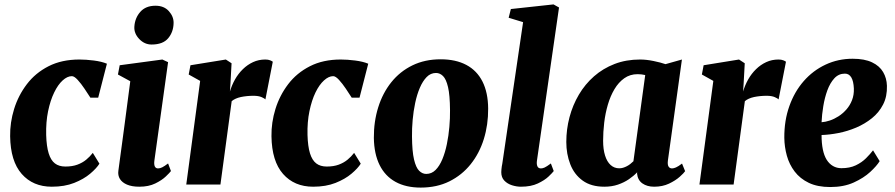

<svg xmlns="http://www.w3.org/2000/svg" viewBox="-20 -837 4062 871"><path d="M215 10Q129.5 10 78.5 -48Q27.5 -106 26 -219Q25 -281 44 -342.5Q63 -404 101.8 -455Q140.5 -506 200.2 -536.5Q260 -567 340.5 -567Q370 -567 405.5 -562.5Q441 -558 465 -548L425.5 -394H390Q378.5 -412 363.2 -434.8Q348 -457.5 332.5 -474.5Q317 -491.5 306 -491.5Q285.5 -491.5 264.2 -472.2Q243 -453 225.8 -417.5Q208.5 -382 198.2 -332.8Q188 -283.5 189.5 -224.5Q191 -173 200.8 -141.5Q210.5 -110 229 -95.8Q247.5 -81.5 276.5 -81.5Q308 -81.5 331 -90Q354 -98.5 371 -112.5Q388 -126.5 401 -143.5L431 -94.5Q418 -73.5 389 -49Q360 -24.5 316.5 -7.2Q273 10 215 10Z M612 10Q578.5 10 556.2 0.5Q534 -9 524 -25.2Q514 -41.5 517 -62.5Q520 -85.5 524.2 -116.2Q528.5 -147 533.5 -184.8Q538.5 -222.5 544.5 -267Q550.5 -311.5 557 -362Q563.5 -412.5 571 -468.5L515 -499L523 -541L716.5 -567L742.5 -555L680.5 -109.5Q678 -91.5 682.2 -82.2Q686.5 -73 697 -73Q706 -73 716 -78Q726 -83 742.5 -95.5L755.5 -61Q750 -53.5 732.2 -36.5Q714.5 -19.5 684.5 -4.8Q654.5 10 612 10ZM667.5 -635Q635.5 -635 611.5 -660.2Q587.5 -685.5 589.5 -716Q592 -755.5 616.5 -783.2Q641 -811 685.5 -811Q724 -811 746 -786.5Q768 -762 767.5 -733Q767 -692.5 743.2 -663.8Q719.5 -635 667.5 -635Z M825 0 888 -470 836 -499 844 -541 1004.5 -567 1030.5 -550 1025.5 -458.5 1023 -422Q1031.5 -450.5 1046.2 -476.8Q1061 -503 1081.8 -523.2Q1102.5 -543.5 1128 -555.2Q1153.5 -567 1183.5 -567Q1196.5 -567 1205.2 -563.5Q1214 -560 1217.5 -557L1184 -386Q1181 -390 1167 -396.2Q1153 -402.5 1129.5 -402.5Q1114.5 -402.5 1100 -401Q1085.5 -399.5 1072.5 -396.8Q1059.5 -394 1049 -389.2Q1038.5 -384.5 1031 -378L980 0Z M1400.5 10Q1315 10 1264 -48Q1213 -106 1211.5 -219Q1210.5 -281 1229.5 -342.5Q1248.5 -404 1287.2 -455Q1326 -506 1385.8 -536.5Q1445.5 -567 1526 -567Q1555.5 -567 1591 -562.5Q1626.5 -558 1650.5 -548L1611 -394H1575.5Q1564 -412 1548.8 -434.8Q1533.5 -457.5 1518 -474.5Q1502.5 -491.5 1491.5 -491.5Q1471 -491.5 1449.8 -472.2Q1428.5 -453 1411.2 -417.5Q1394 -382 1383.8 -332.8Q1373.5 -283.5 1375 -224.5Q1376.5 -173 1386.2 -141.5Q1396 -110 1414.5 -95.8Q1433 -81.5 1462 -81.5Q1493.5 -81.5 1516.5 -90Q1539.5 -98.5 1556.5 -112.5Q1573.5 -126.5 1586.5 -143.5L1616.5 -94.5Q1603.5 -73.5 1574.5 -49Q1545.5 -24.5 1502 -7.2Q1458.5 10 1400.5 10Z M1979 -568Q2047.5 -568 2095.5 -542.5Q2143.5 -517 2168.8 -467Q2194 -417 2194.5 -344.5Q2195 -271 2174.8 -206Q2154.5 -141 2115 -91.8Q2075.5 -42.5 2018.5 -14.2Q1961.5 14 1888.5 14Q1821.5 14 1774.2 -12Q1727 -38 1702 -88.5Q1677 -139 1676 -211.5Q1675.5 -285.5 1695.8 -350.2Q1716 -415 1755.2 -464Q1794.5 -513 1851 -540.5Q1907.5 -568 1979 -568ZM1958 -506Q1933.5 -506 1915.5 -487.5Q1897.5 -469 1884.5 -438.5Q1871.5 -408 1863.5 -370.2Q1855.5 -332.5 1852 -293Q1848.5 -253.5 1849 -218Q1849.5 -150.5 1858.2 -113.5Q1867 -76.5 1881.5 -62.2Q1896 -48 1913.5 -48Q1938 -48 1956 -66Q1974 -84 1986.8 -114.8Q1999.5 -145.5 2007.2 -183.2Q2015 -221 2018.5 -261Q2022 -301 2021.5 -337.5Q2021 -405.5 2012.5 -441.8Q2004 -478 1989.8 -492Q1975.5 -506 1958 -506Z M2416 -109.5Q2413.5 -92.5 2417.8 -82.8Q2422 -73 2434 -73Q2441.5 -73 2450.5 -77Q2459.5 -81 2479 -95.5L2492 -61Q2486 -53 2468.5 -36.2Q2451 -19.5 2420 -4.8Q2389 10 2343 10Q2323.5 10 2302.8 3.5Q2282 -3 2268 -17.5Q2254 -32 2254 -56Q2254 -62 2254.8 -69.2Q2255.5 -76.5 2256.5 -83.2Q2257.5 -90 2258.5 -93.5L2353 -736.5L2287.5 -756.5L2297.5 -796L2491 -817L2516 -803Z M3010 -109.5Q3007.5 -90 3012.8 -81.5Q3018 -73 3029 -73Q3036 -73 3046.5 -77.5Q3057 -82 3074 -95L3088 -60.5Q3082.5 -52 3063.5 -35Q3044.5 -18 3015 -4Q2985.5 10 2947.5 10Q2915.5 10 2894.2 -5Q2873 -20 2870 -49L2870.5 -55.5Q2855 -39 2833 -24Q2811 -9 2783.2 0.5Q2755.5 10 2721.5 10Q2661.5 10 2623.2 -17.8Q2585 -45.5 2567 -92Q2549 -138.5 2549 -193Q2549 -250.5 2563.5 -305.2Q2578 -360 2606 -407.5Q2634 -455 2674.8 -490.8Q2715.5 -526.5 2768 -546.8Q2820.5 -567 2883.5 -567Q2912.5 -567 2945 -560.2Q2977.5 -553.5 2999 -546L3073.5 -567ZM2907 -496.5Q2899 -498.5 2890.2 -499.5Q2881.5 -500.5 2872.5 -500.5Q2838 -500.5 2812 -482Q2786 -463.5 2767.5 -432.5Q2749 -401.5 2737.5 -362.2Q2726 -323 2721 -280.8Q2716 -238.5 2716 -198.5Q2716 -159.5 2724.8 -131.5Q2733.5 -103.5 2750 -88.5Q2766.5 -73.5 2789 -73.5Q2798 -73.5 2806.5 -76Q2815 -78.5 2823.2 -82.8Q2831.5 -87 2839 -92.8Q2846.5 -98.5 2853.5 -105.5Z M3153 0 3216 -470 3164 -499 3172 -541 3332.5 -567 3358.5 -550 3353.5 -458.5 3351 -422Q3359.5 -450.5 3374.2 -476.8Q3389 -503 3409.8 -523.2Q3430.5 -543.5 3456 -555.2Q3481.5 -567 3511.5 -567Q3524.5 -567 3533.2 -563.5Q3542 -560 3545.5 -557L3512 -386Q3509 -390 3495 -396.2Q3481 -402.5 3457.5 -402.5Q3442.5 -402.5 3428 -401Q3413.5 -399.5 3400.5 -396.8Q3387.5 -394 3377 -389.2Q3366.5 -384.5 3359 -378L3308 0Z M3970.5 -106Q3957.5 -84.5 3927.8 -57Q3898 -29.5 3852.8 -9Q3807.5 11.5 3746.5 11.5Q3689 11.5 3649.2 -7.5Q3609.5 -26.5 3585 -58.8Q3560.5 -91 3549.5 -130.8Q3538.5 -170.5 3538 -212Q3537.5 -290 3560.8 -355.5Q3584 -421 3626 -469Q3668 -517 3725 -543.8Q3782 -570.5 3848 -570.5Q3902 -570.5 3936 -554.2Q3970 -538 3986.2 -510.2Q4002.5 -482.5 4003.5 -448Q4005 -399.5 3986.2 -363Q3967.5 -326.5 3935.5 -300.8Q3903.5 -275 3864 -258.2Q3824.5 -241.5 3783.5 -233.5Q3742.5 -225.5 3707 -224.5Q3707 -187 3712.8 -159Q3718.5 -131 3730.2 -112.2Q3742 -93.5 3759 -83.8Q3776 -74 3797 -74Q3835 -74 3862.2 -87Q3889.5 -100 3908.5 -119Q3927.5 -138 3940.5 -155ZM3813 -503Q3784.5 -503 3765 -481.8Q3745.5 -460.5 3733.2 -427Q3721 -393.5 3714.8 -355.2Q3708.5 -317 3707 -282.5Q3724 -283.5 3744.2 -290.2Q3764.5 -297 3784 -309.5Q3803.5 -322 3819.8 -340.5Q3836 -359 3845.2 -382.8Q3854.5 -406.5 3853.5 -435.5Q3852 -469 3841.8 -486Q3831.5 -503 3813 -503Z"/></svg>

Font: Merriweather 20pt Black
Style: Italic
Weight: 900
Italic angle: -7.8°
Version: Version 2.101